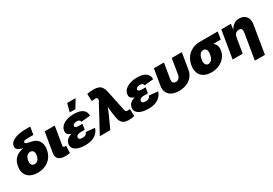

<svg xmlns="http://www.w3.org/2000/svg" viewBox="46 -1896 4603 3237"><g transform="rotate(-30 2347.5 -278.0)"><path d="M261.7 11.7Q178.2 11.7 119.9 -19.3Q61.5 -50.3 35.9 -108.9Q10.3 -167.5 23.9 -250Q37.6 -332.5 81.3 -382.3Q125 -432.1 192.1 -454.6Q259.3 -477.1 342.8 -477.1L338.9 -453.1Q293 -460.9 252.9 -470.5Q212.9 -480 183.6 -494.1Q154.3 -508.3 139.9 -529.8Q125.5 -551.3 130.9 -583.5Q138.2 -626 176.8 -658.2Q215.3 -690.4 286.9 -709Q358.4 -727.5 464.4 -727.5H538.1L513.2 -579.1H425.8Q382.8 -579.1 359.6 -575.2Q336.4 -571.3 327.1 -564.5Q317.9 -557.6 316.4 -548.3Q314.9 -538.1 322.8 -530.3Q330.6 -522.5 346.9 -516.4Q363.3 -510.3 387.5 -504.9Q411.6 -499.5 441.9 -494.1Q474.1 -487.8 504.2 -470.2Q534.2 -452.6 556.2 -422.6Q578.1 -392.6 587.2 -349.6Q596.2 -306.6 586.4 -250Q572.8 -167.5 527.8 -108.9Q482.9 -50.3 414.3 -19.3Q345.7 11.7 261.7 11.7ZM287.1 -140.6Q310.5 -140.6 331.3 -151.9Q352.1 -163.1 367.4 -187.3Q382.8 -211.4 389.2 -250Q398.9 -308.1 378.4 -333.7Q357.9 -359.4 323.2 -359.4Q300.3 -359.4 279.3 -348.1Q258.3 -336.9 242.9 -313Q227.5 -289.1 221.2 -250Q211.4 -191.9 231.9 -166.3Q252.4 -140.6 287.1 -140.6Z M815.9 2Q713.4 2 672.9 -36.4Q632.3 -74.7 646 -159.2L708.5 -535.6H904.3L845.2 -177.7Q842.8 -161.1 850.6 -152.3Q858.4 -143.6 876 -143.6Q884.3 -143.6 889.9 -144Q895.5 -144.5 899.4 -145.5L895.5 -7.8Q882.8 -4.9 862.3 -1.5Q841.8 2 815.9 2Z M1186 10.3Q1111.3 10.3 1054.7 -8.1Q998 -26.4 969 -62.5Q939.9 -98.6 948.7 -151.4Q954.6 -188.5 976.8 -214.6Q999 -240.7 1033.4 -257.1Q1067.9 -273.4 1111.3 -281Q1154.8 -288.6 1203.6 -288.6H1317.4L1305.7 -220.2H1225.1Q1199.2 -220.2 1180.7 -214.1Q1162.1 -208 1151.4 -196.8Q1140.6 -185.5 1138.2 -169.9Q1134.8 -147.9 1150.9 -134.8Q1167 -121.6 1208 -121.6Q1234.9 -121.6 1253.4 -127.9Q1272 -134.3 1283.7 -147.2Q1295.4 -160.2 1301.8 -179.7L1473.1 -163.1Q1456.1 -107.9 1418.5 -69.1Q1380.9 -30.3 1323 -10Q1265.1 10.3 1186 10.3ZM1201.7 -261.7Q1152.8 -261.7 1112.5 -267.8Q1072.3 -273.9 1044.4 -287.8Q1016.6 -301.8 1003.9 -325.2Q991.2 -348.6 997.6 -383.8Q1005.9 -435.1 1045.9 -470.7Q1085.9 -506.3 1147.2 -525.4Q1208.5 -544.4 1279.8 -544.4Q1348.1 -544.4 1398.7 -526.6Q1449.2 -508.8 1476.6 -472.9Q1503.9 -437 1502.4 -382.3L1324.7 -365.7Q1324.7 -387.7 1307.4 -399.9Q1290 -412.1 1258.3 -412.1Q1225.1 -412.1 1204.1 -399.7Q1183.1 -387.2 1180.7 -369.1Q1177.2 -351.1 1194.6 -339.4Q1211.9 -327.6 1242.7 -327.6H1323.7L1312.5 -261.7ZM1234.4 -601.1 1275.9 -760.3H1439.9L1343.8 -601.1Z M1472.2 0 1762.2 -536.1V-547.4Q1763.2 -565.4 1756.3 -575Q1749.5 -584.5 1732.9 -586.4Q1716.3 -588.4 1688.5 -583.5L1651.4 -580.6L1646 -723.1Q1673.3 -729 1709 -732.4Q1744.6 -735.8 1778.3 -735.8Q1831.1 -735.8 1868.4 -720.7Q1905.8 -705.6 1929 -672.1Q1952.1 -638.7 1963.4 -583.5L2047.4 -184.1Q2051.3 -164.6 2059.3 -154.1Q2067.4 -143.6 2080.8 -140.4Q2094.2 -137.2 2113.8 -140.1L2140.1 -143.6L2146 -4.4Q2122.6 1.5 2092 5.4Q2061.5 9.3 2032.2 9.3Q1982.9 9.3 1948 -6.1Q1913.1 -21.5 1892.1 -54.9Q1871.1 -88.4 1862.8 -144L1848.1 -238.8Q1840.8 -293.5 1836.4 -349.1Q1832 -404.8 1830.1 -468.3H1872.6Q1849.1 -404.8 1829.8 -349.4Q1810.5 -293.9 1785.2 -238.8L1677.2 0Z M2415.5 10.3Q2340.8 10.3 2284.2 -8.1Q2227.5 -26.4 2198.5 -62.5Q2169.4 -98.6 2178.2 -151.4Q2184.1 -188.5 2206.3 -214.6Q2228.5 -240.7 2262.9 -257.1Q2297.4 -273.4 2340.8 -281Q2384.3 -288.6 2433.1 -288.6H2546.9L2535.2 -220.2H2454.6Q2428.7 -220.2 2410.2 -214.1Q2391.6 -208 2380.9 -196.8Q2370.1 -185.5 2367.7 -169.9Q2364.3 -147.9 2380.4 -134.8Q2396.5 -121.6 2437.5 -121.6Q2464.4 -121.6 2482.9 -127.9Q2501.5 -134.3 2513.2 -147.2Q2524.9 -160.2 2531.2 -179.7L2702.6 -163.1Q2685.5 -107.9 2647.9 -69.1Q2610.4 -30.3 2552.5 -10Q2494.6 10.3 2415.5 10.3ZM2431.2 -261.7Q2382.3 -261.7 2342 -267.8Q2301.8 -273.9 2273.9 -287.8Q2246.1 -301.8 2233.4 -325.2Q2220.7 -348.6 2227.1 -383.8Q2235.4 -435.1 2275.4 -470.7Q2315.4 -506.3 2376.7 -525.4Q2438 -544.4 2509.3 -544.4Q2577.6 -544.4 2628.2 -526.6Q2678.7 -508.8 2706.1 -472.9Q2733.4 -437 2731.9 -382.3L2554.2 -365.7Q2554.2 -387.7 2536.9 -399.9Q2519.5 -412.1 2487.8 -412.1Q2454.6 -412.1 2433.6 -399.7Q2412.6 -387.2 2410.2 -369.1Q2406.7 -351.1 2424.1 -339.4Q2441.4 -327.6 2472.2 -327.6H2553.2L2542 -261.7Z M3016.1 8.3Q2933.1 8.3 2876.7 -19.8Q2820.3 -47.9 2795.4 -99.9Q2770.5 -151.9 2782.2 -222.2L2834.5 -535.6H3030.3L2980.5 -235.8Q2976.1 -209.5 2982.4 -190.2Q2988.8 -170.9 3004.4 -160.4Q3020 -149.9 3042.5 -149.9Q3065.4 -149.9 3084.2 -160.4Q3103 -170.9 3115.7 -190.2Q3128.4 -209.5 3132.8 -235.8L3182.1 -535.6H3378.4L3326.2 -222.2Q3314.5 -151.9 3272.7 -99.9Q3231 -47.9 3165.3 -19.8Q3099.6 8.3 3016.1 8.3Z M3644 10.3Q3557.1 10.3 3499.3 -23.2Q3441.4 -56.6 3417.5 -117.9Q3393.6 -179.2 3407.2 -262.7Q3420.9 -345.7 3464.8 -407Q3508.8 -468.3 3577.4 -502Q3646 -535.6 3733.4 -535.6H4077.1L4053.2 -391.1H3814.5L3708.5 -387.2Q3683.6 -387.2 3662.8 -373.5Q3642.1 -359.9 3627.7 -332.3Q3613.3 -304.7 3606.4 -262.7Q3599.6 -221.7 3605.2 -193.8Q3610.8 -166 3627.2 -152.1Q3643.6 -138.2 3668.5 -138.2Q3693.4 -138.2 3714.1 -152.1Q3734.9 -166 3750 -193.8Q3765.1 -221.7 3771.5 -262.7Q3778.8 -304.7 3772.9 -332.3Q3767.1 -359.9 3750.7 -373.5Q3734.4 -387.2 3710 -387.2L3718.3 -438.5Q3777.8 -438.5 3827.1 -426.5Q3876.5 -414.6 3910.2 -388.9Q3943.8 -363.3 3958.5 -324.2Q3973.1 -285.2 3963.9 -230.5Q3953.1 -163.1 3910.4 -108.4Q3867.7 -53.7 3799.6 -21.7Q3731.4 10.3 3644 10.3Z M4303.2 -295.4 4254.4 0H4058.1L4147 -535.6H4334L4313.5 -395.5L4300.8 -397.5Q4321.8 -439.9 4348.4 -472.9Q4375 -505.9 4411.4 -525.1Q4447.8 -544.4 4497.6 -544.4Q4556.6 -544.4 4595.9 -518.1Q4635.3 -491.7 4652.1 -445.1Q4668.9 -398.4 4658.7 -337.9L4569.3 204.1H4373L4456.1 -298.3Q4462.9 -338.4 4449 -360.8Q4435.1 -383.3 4399.4 -383.3Q4375.5 -383.3 4355.2 -373Q4335 -362.8 4321.3 -343.3Q4307.6 -323.7 4303.2 -295.4Z"/></g></svg>

Font: Inter 20pt Black
Style: Italic
Weight: 900
Italic angle: -9.3988°
Version: Version 4.001;git-66647c0bb